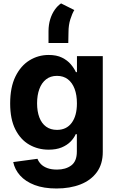

<svg xmlns="http://www.w3.org/2000/svg" viewBox="-20 -869 672 1105"><path d="M305.1 215.8Q231.6 215.8 179.2 195.8Q126.7 175.7 95.8 141.2Q64.9 106.6 56.1 63.7L195.7 44.9Q202 61.5 215.7 75.7Q229.5 89.8 252.4 98.4Q275.4 107 308.6 107Q357.8 107 390 83.2Q422.3 59.4 422.3 3.3V-96.5H415.6Q406 -74.2 385.9 -53.8Q365.8 -33.4 334.8 -20.5Q303.7 -7.6 260 -7.6Q198.7 -7.6 148.5 -36.4Q98.3 -65.1 68.4 -124.1Q38.5 -183.1 38.5 -273.6Q38.5 -366.7 68.9 -428.7Q99.3 -490.6 149.7 -521.7Q200.1 -552.7 260.2 -552.7Q305.8 -552.7 336.8 -537.4Q367.9 -522 387.4 -499Q406.8 -476.1 417 -453.7H422.9V-545.9H571.5V5.7Q571.5 75.1 537.4 121.9Q503.2 168.8 443.2 192.3Q383.1 215.8 305.1 215.8ZM308 -121.5Q362.6 -121.5 392.6 -162.1Q422.7 -202.6 422.7 -274.4Q422.7 -322.4 409.3 -357.8Q396 -393.2 370.5 -412.8Q344.9 -432.4 308 -432.4Q270.6 -432.4 245 -412.2Q219.4 -392 206.4 -356.4Q193.4 -320.8 193.4 -274.4Q193.4 -227.7 206.5 -193.3Q219.6 -158.8 245.3 -140.1Q271 -121.5 308 -121.5ZM259.2 -621.7V-689.5Q259.4 -726.8 268.9 -757.9Q278.5 -789 294.9 -812.5Q311.3 -835.9 331.4 -849.4L407.6 -811.3Q395.1 -790.3 384.7 -757.6Q374.3 -724.8 374.2 -683.8L373 -621.7Z"/></svg>

Font: GitLab Sans
Style: Regular
Weight: 400
Designer: Rasmus Andersson
Foundry: Modifications by GitLab B.V., manufactured by rsms
Version: Version 4.000;git-c8fb6b7